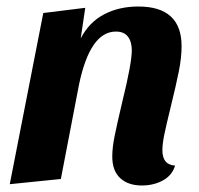

<svg xmlns="http://www.w3.org/2000/svg" viewBox="-20 -550 611 590"><path d="M405 -530Q538 -530 538 -408Q538 -373 529.5 -330.5Q521 -288 504 -219Q491 -166 485 -137Q479 -108 479 -88Q479 -67 488 -55Q497 -43 518 -41Q509 -11 480.5 4.5Q452 20 416 20Q374 20 349.5 -2.5Q325 -25 325 -69Q325 -96 332 -131Q339 -166 356 -238Q385 -356 385 -395Q385 -422 373 -437.5Q361 -453 336 -453Q257 -453 223 -291L167 0L10 16L113 -510L242 -526L228 -432Q254 -482 300 -506Q346 -530 405 -530Z"/></svg>

Font: Sansita
Style: Bold Italic
Weight: 700
Italic angle: -11°
Designer: Pablo Cosgaya
Foundry: Omnibus-Type
Version: Version 1.006